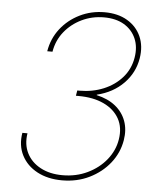

<svg xmlns="http://www.w3.org/2000/svg" viewBox="-53 -782 681 838"><g transform="rotate(5 287.5 -363.5)"><path d="M250 9.8Q187 9.8 140.9 -14.9Q94.7 -39.6 72.5 -83Q50.3 -126.5 59.6 -181.6H82Q74.2 -132.8 93.3 -94.7Q112.3 -56.6 153.1 -34.7Q193.8 -12.7 250 -12.7Q309.6 -12.7 359.1 -36.4Q408.7 -60.1 441.2 -100.3Q473.6 -140.6 481.4 -189Q490.2 -241.7 468.5 -280.8Q446.8 -319.8 400.6 -341.6Q354.5 -363.3 289.1 -363.3H278.3L282.2 -386.7H292.5Q348.6 -386.7 397.2 -406.7Q445.8 -426.8 478.3 -463.9Q510.7 -501 519 -551.3Q526.9 -598.1 511 -635Q495.1 -671.9 459.5 -693.4Q423.8 -714.8 371.1 -714.8Q318.8 -714.8 273.7 -693.1Q228.5 -671.4 198.2 -633.5Q168 -595.7 159.7 -545.9H136.7Q146 -602.1 179.4 -645Q212.9 -688 262.9 -712.6Q313 -737.3 371.6 -737.3Q430.2 -737.3 471.4 -712.9Q512.7 -688.5 531.5 -646.2Q550.3 -604 541.5 -550.3Q531.2 -486.8 485.4 -439.9Q439.5 -393.1 369.1 -376L368.2 -374Q418 -362.8 450.7 -336.7Q483.4 -310.5 497.3 -272.5Q511.2 -234.4 503.4 -188Q494.1 -132.3 458.7 -87.6Q423.3 -43 369.4 -16.6Q315.4 9.8 250 9.8Z"/></g></svg>

Font: Inter 20pt Thin
Style: Italic
Weight: 250
Italic angle: -9.3988°
Version: Version 4.001;git-66647c0bb